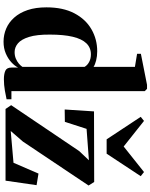

<svg xmlns="http://www.w3.org/2000/svg" viewBox="100 -958 870 1110"><g transform="rotate(90 535.0 -403.0)"><path d="M221 11.5Q181 11.5 145.2 -3.8Q109.5 -19 81.8 -50Q54 -81 38.2 -127.5Q22.5 -174 22.5 -236.5Q22.5 -332.5 56.8 -397.8Q91 -463 149 -496.5Q207 -530 276.5 -530Q305 -530 329.5 -523.8Q354 -517.5 366.5 -509V-748L291 -760.5V-782.5L470.5 -818H493.5L507 -805V-34H554V-6Q537 -2 503.8 3.8Q470.5 9.5 438 9.5Q409 9.5 389.8 1.5Q370.5 -6.5 370.5 -35V-72.5Q361 -53 340.2 -33.8Q319.5 -14.5 289.2 -1.5Q259 11.5 221 11.5ZM281 -52.5Q302 -52.5 318.8 -59.5Q335.5 -66.5 347.8 -77Q360 -87.5 366.5 -97.5V-457Q357.5 -473 338.5 -483.2Q319.5 -493.5 294 -493.5Q255.5 -493.5 230.2 -467.2Q205 -441 192.5 -388.5Q180 -336 180 -256.5Q179.5 -180.5 193.5 -135.8Q207.5 -91 230.5 -71.8Q253.5 -52.5 281 -52.5ZM906.5 -482 725 -468.5 684.5 -343 613 -342 624 -511.5 1032 -512.5 1052.5 -480 798.5 -100.5 737.5 -30 921 -46 983.5 -190.5 1050.5 -179.5 1024.5 0H610L588 -32.5L853.5 -426ZM785.5 -584.5 655.5 -781.5 679 -800.5 827 -683 974.5 -800.5 998.5 -781.5 868.5 -584.5Z"/></g></svg>

Font: Merriweather 120pt
Style: Bold
Weight: 700
Designer: Eben Sorkin
Foundry: Eben Sorkin
Version: Version 2.100